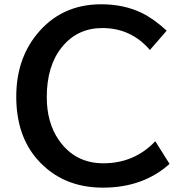

<svg xmlns="http://www.w3.org/2000/svg" viewBox="-20 -824 850 888"><path d="M764.2 -65.9Q641.6 43.9 456.1 43.9Q267.6 43.9 152.8 -86.4Q55.2 -197.3 55.2 -377Q55.2 -547.9 149.9 -665Q262.7 -804.2 447.8 -804.2Q553.2 -804.2 635.7 -764.2Q690.9 -737.3 751 -682.1L673.3 -592.8Q585.9 -694.3 453.6 -694.3Q337.9 -694.3 266.6 -606.4Q196.3 -520 196.3 -375Q196.3 -256.8 252 -176.3Q326.7 -68.8 458 -68.8Q601.6 -68.8 698.2 -170.9Z"/></svg>

Font: BIZ UDPGothic
Style: Bold
Weight: 700
Designer: TypeBank Co., Ltd.
Foundry: Morisawa Inc.
Version: Version 1.051